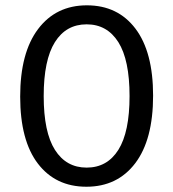

<svg xmlns="http://www.w3.org/2000/svg" viewBox="-20 -690 654 725"><path d="M558.1 -329.1Q558.1 -162.6 490.7 -73.7Q423.3 15.1 306.2 15.1Q189.9 15.1 123 -72.3Q56.2 -159.7 56.2 -325.2Q56.2 -490.7 123.8 -580.3Q191.4 -669.9 308.1 -669.9Q424.8 -669.9 491.5 -581.8Q558.1 -493.7 558.1 -329.1ZM307.1 -57.1Q384.8 -57.1 427 -124.3Q469.2 -191.4 469.2 -327.1Q469.2 -463.9 426.8 -531Q384.3 -598.1 307.1 -598.1Q229.5 -598.1 187.3 -530.8Q145 -463.4 145 -327.1Q145 -190.9 187.5 -124Q230 -57.1 307.1 -57.1Z"/></svg>

Font: IntelOne Mono
Style: Regular
Weight: 400
Designer: Fred Shallcrass
Foundry: Frere-Jones Type LLC
Version: Version 1.200;hotconv 1.1.0;makeotfexe 2.6.0;FJTRelease1.2